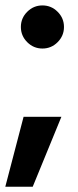

<svg xmlns="http://www.w3.org/2000/svg" viewBox="-23 -551 293 722"><path d="M136.6 -368.5Q103.3 -368.5 79.4 -392.4Q55.5 -416.3 55.5 -449.6Q55.5 -482.9 79.4 -506.7Q103.3 -530.6 136.6 -530.6Q169.9 -530.6 193.7 -506.7Q217.6 -482.9 217.6 -449.6Q217.6 -416.3 193.7 -392.4Q169.9 -368.5 136.6 -368.5ZM-3.1 151.3 65.7 -111.9H207.9L100 151.3Z"/></svg>

Font: Red Hat Display VF
Style: Regular
Weight: 300
Designer: Pentagram, MCKL
Foundry: Pentagram, MCKL
Version: Version 1.023